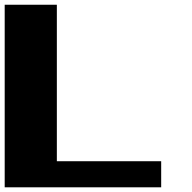

<svg xmlns="http://www.w3.org/2000/svg" viewBox="-20 -798 818 818"><path d="M0 0V-777.8H222.2V-111.1H666.7V0Z"/></svg>

Font: Pixeloid Sans
Style: Bold
Weight: 700
Monospace: yes
Designer: GGBot
Version: 0.3